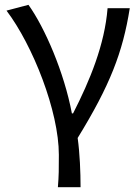

<svg xmlns="http://www.w3.org/2000/svg" viewBox="-20 -577 580 796"><path d="M220 199H314C314 137 311 60 302 -5C436 -223 489 -360 518 -543H426C414 -392 353 -244 283 -107H278C246 -277 166 -462 98 -557L7 -533C116 -389 224 -116 224 65C224 125 224 150 220 199Z"/></svg>

Font: Noto Sans CJK JP Regular
Style: Regular
Weight: 400
Designer: Ryoko NISHIZUKA (kana & ideographs); Paul D. Hunt (Latin, Greek & Cyrillic); Wenlong ZHANG (bopomofo); Sandoll Communica
Foundry: Adobe Systems Incorporated
Version: Version 1.001;PS 1.001;hotconv 1.0.78;makeotf.lib2.5.61930